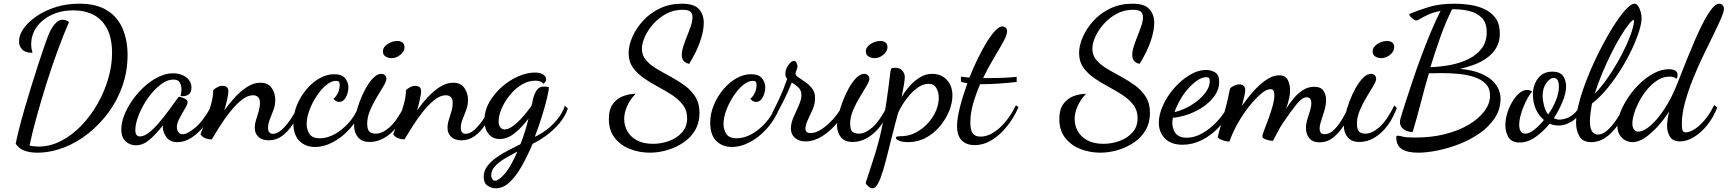

<svg xmlns="http://www.w3.org/2000/svg" viewBox="-20 -740 9358 1040"><path d="M181 87Q148 87 117.5 78Q87 69 65 39Q71 7 83.5 -42.5Q96 -92 113 -150.5Q130 -209 148.5 -269Q167 -329 184.5 -383Q202 -437 216 -477.5Q230 -518 237 -537Q240 -545 247 -561Q254 -577 264.5 -593.5Q275 -610 289 -621.5Q303 -633 320 -633Q336 -633 354 -621Q323 -550 291.5 -464Q260 -378 231.5 -287Q203 -196 179 -109.5Q155 -23 140 48Q150 51 163 52.5Q176 54 188 54Q252 54 311.5 23Q371 -8 421 -60Q471 -112 508.5 -178Q546 -244 566.5 -315Q587 -386 587 -452Q587 -533 560 -584.5Q533 -636 486 -660Q439 -684 377 -684Q312 -684 260 -659.5Q208 -635 178.5 -593.5Q149 -552 149 -499Q149 -487 151 -476Q153 -465 156 -454Q117 -454 100 -472Q83 -490 83 -516Q83 -551 108.5 -586.5Q134 -622 178.5 -652.5Q223 -683 282 -701.5Q341 -720 409 -720Q504 -720 561.5 -683Q619 -646 645 -583Q671 -520 671 -442Q671 -356 644 -277Q617 -198 568.5 -132Q520 -66 457.5 -16.5Q395 33 324 60Q253 87 181 87Z M716 47Q684 47 660.5 25.5Q637 4 637 -39Q637 -75 653 -116Q669 -157 697 -197Q725 -237 761 -270Q797 -303 837.5 -323Q878 -343 918 -343Q960 -343 988.5 -321.5Q1017 -300 1017 -265Q1017 -238 1000 -227Q983 -216 958 -220Q960 -228 961.5 -237.5Q963 -247 963 -256Q963 -277 954 -293Q945 -309 919 -309Q891 -309 862 -290Q833 -271 806 -240Q779 -209 758 -172Q737 -135 725 -99Q713 -63 713 -35Q713 -1 738 -1Q761 -1 788.5 -23Q816 -45 844.5 -79Q873 -113 899 -148.5Q925 -184 944 -211Q948 -216 951 -216Q956 -215 967 -211.5Q978 -208 987 -202Q996 -196 996 -186Q996 -176 987 -160.5Q978 -145 967 -126Q956 -107 947 -88Q938 -69 938 -51Q938 -38 945.5 -25.5Q953 -13 970 -13Q995 -13 1038.5 -49.5Q1082 -86 1127 -169L1143 -153Q1120 -99 1086.5 -58Q1053 -17 1016 6.5Q979 30 942 30Q902 30 883 5.5Q864 -19 862 -48Q862 -51 862.5 -54.5Q863 -58 863 -61Q822 -10 788 18.5Q754 47 716 47Z M1436 20Q1399 20 1379.5 1Q1360 -18 1360 -47Q1360 -68 1367 -90.5Q1374 -113 1381 -136.5Q1388 -160 1388 -182Q1388 -206 1377 -215Q1366 -224 1351 -224Q1321 -224 1289.5 -199Q1258 -174 1228 -136.5Q1198 -99 1172 -58Q1146 -17 1127 15Q1109 15 1093 9Q1077 3 1066 -12Q1067 -17 1077.5 -42.5Q1088 -68 1101 -104.5Q1114 -141 1124.5 -180Q1135 -219 1135 -252Q1142 -259 1156 -267Q1170 -275 1185 -275Q1217 -275 1217 -246Q1217 -233 1211 -204.5Q1205 -176 1195 -142Q1221 -179 1253 -213.5Q1285 -248 1320 -270Q1355 -292 1391 -292Q1432 -292 1451.5 -263.5Q1471 -235 1471 -200Q1471 -170 1461 -143.5Q1451 -117 1441.5 -93.5Q1432 -70 1432 -47Q1432 -30 1439.5 -22.5Q1447 -15 1458 -15Q1482 -15 1507.5 -38.5Q1533 -62 1556.5 -97.5Q1580 -133 1598 -169L1613 -156Q1592 -107 1566 -67Q1540 -27 1508 -3.5Q1476 20 1436 20Z M1686 56Q1635 56 1602 23.5Q1569 -9 1569 -75Q1569 -124 1588.5 -171Q1608 -218 1640 -256Q1672 -294 1711 -316Q1750 -338 1790 -338Q1832 -338 1849.5 -316Q1867 -294 1867 -267Q1867 -238 1853.5 -213Q1840 -188 1817 -188Q1798 -188 1786 -206Q1798 -213 1809 -234Q1820 -255 1820 -282Q1820 -292 1816 -297Q1812 -302 1800 -302Q1774 -302 1746.5 -279Q1719 -256 1695 -219.5Q1671 -183 1656 -143Q1641 -103 1641 -68Q1641 -39 1656 -15Q1671 9 1713 9Q1752 9 1792.5 -13Q1833 -35 1869 -75Q1905 -115 1926 -170L1944 -154Q1920 -94 1878.5 -46.5Q1837 1 1786.5 28.5Q1736 56 1686 56Z M1982 29Q1940 29 1919 3.5Q1898 -22 1898 -59Q1898 -82 1906 -117Q1914 -152 1928.5 -190.5Q1943 -229 1962 -263Q1981 -297 2002.5 -318.5Q2024 -340 2045 -340Q2056 -340 2064.5 -333Q2073 -326 2073 -313Q2073 -300 2057.5 -274Q2042 -248 2021 -213.5Q2000 -179 1984.5 -142Q1969 -105 1969 -71Q1969 -38 1981 -27Q1993 -16 2016 -16Q2050 -16 2089.5 -50Q2129 -84 2172 -169L2185 -155Q2152 -67 2097.5 -19Q2043 29 1982 29ZM2101 -425Q2083 -425 2068.5 -434Q2054 -443 2054 -461Q2054 -485 2079.5 -501.5Q2105 -518 2132 -518Q2149 -518 2160 -510Q2171 -502 2171 -483Q2171 -462 2149 -443.5Q2127 -425 2101 -425Z M2480 20Q2443 20 2423.5 1Q2404 -18 2404 -47Q2404 -68 2411 -90.5Q2418 -113 2425 -136.5Q2432 -160 2432 -182Q2432 -206 2421 -215Q2410 -224 2395 -224Q2365 -224 2333.5 -199Q2302 -174 2272 -136.5Q2242 -99 2216 -58Q2190 -17 2171 15Q2153 15 2137 9Q2121 3 2110 -12Q2111 -17 2121.5 -42.5Q2132 -68 2145 -104.5Q2158 -141 2168.5 -180Q2179 -219 2179 -252Q2186 -259 2200 -267Q2214 -275 2229 -275Q2261 -275 2261 -246Q2261 -233 2255 -204.5Q2249 -176 2239 -142Q2265 -179 2297 -213.5Q2329 -248 2364 -270Q2399 -292 2435 -292Q2476 -292 2495.5 -263.5Q2515 -235 2515 -200Q2515 -170 2505 -143.5Q2495 -117 2485.5 -93.5Q2476 -70 2476 -47Q2476 -30 2483.5 -22.5Q2491 -15 2502 -15Q2526 -15 2551.5 -38.5Q2577 -62 2600.5 -97.5Q2624 -133 2642 -169L2657 -156Q2636 -107 2610 -67Q2584 -27 2552 -3.5Q2520 20 2480 20Z M2665 280Q2641 280 2620.5 265.5Q2600 251 2600 218Q2600 187 2618.5 161.5Q2637 136 2667 114.5Q2697 93 2732 75Q2767 57 2799 41Q2811 11 2822 -23Q2833 -57 2843 -98Q2807 -50 2767.5 -18.5Q2728 13 2687 13Q2649 13 2626.5 -14.5Q2604 -42 2604 -87Q2604 -140 2630.5 -186.5Q2657 -233 2698.5 -269.5Q2740 -306 2787.5 -326.5Q2835 -347 2877 -347Q2908 -347 2923 -336Q2938 -325 2938 -311Q2938 -300 2931.5 -293.5Q2925 -287 2923 -286Q2915 -296 2904.5 -299.5Q2894 -303 2880 -303Q2841 -303 2805 -281Q2769 -259 2741 -224Q2713 -189 2697 -151.5Q2681 -114 2681 -83Q2681 -62 2690 -50.5Q2699 -39 2713 -39Q2742 -39 2782 -76.5Q2822 -114 2859 -167Q2862 -177 2863.5 -185Q2865 -193 2867 -203Q2875 -234 2888 -252.5Q2901 -271 2926 -271Q2931 -271 2938 -270.5Q2945 -270 2953 -268Q2953 -250 2943 -208.5Q2933 -167 2916 -112Q2899 -57 2877 1Q2909 -13 2940.5 -37Q2972 -61 2999 -94Q3026 -127 3040 -167L3056 -152Q3040 -106 3007 -68.5Q2974 -31 2935.5 -3.5Q2897 24 2865 39Q2837 105 2806 160Q2775 215 2740 247.5Q2705 280 2665 280ZM2661 239Q2680 239 2712.5 203Q2745 167 2783 81Q2745 100 2713 119.5Q2681 139 2661 161Q2641 183 2641 208Q2641 222 2647 230.5Q2653 239 2661 239Z M3500 87Q3443 87 3392 67Q3341 47 3309.5 6.5Q3278 -34 3278 -95Q3278 -148 3300.5 -178Q3323 -208 3357 -220Q3391 -232 3423 -232Q3392 -200 3376.5 -164Q3361 -128 3361 -95Q3361 -60 3378 -29.5Q3395 1 3430 20Q3465 39 3517 39Q3562 39 3604.5 23.5Q3647 8 3674.5 -23Q3702 -54 3702 -100Q3702 -142 3679 -172Q3656 -202 3620 -225.5Q3584 -249 3543.5 -270.5Q3503 -292 3467 -317Q3431 -342 3408 -374.5Q3385 -407 3385 -453Q3385 -494 3405.5 -540.5Q3426 -587 3463.5 -628Q3501 -669 3554.5 -694.5Q3608 -720 3674 -720Q3739 -720 3765.5 -691Q3792 -662 3792 -617Q3792 -580 3779.5 -538Q3767 -496 3748.5 -458.5Q3730 -421 3713 -394Q3692 -399 3682.5 -411Q3673 -423 3673 -442Q3673 -463 3681.5 -489.5Q3690 -516 3701.5 -544.5Q3713 -573 3722 -599.5Q3731 -626 3731 -647Q3731 -666 3720 -676.5Q3709 -687 3676 -687Q3629 -687 3589 -665.5Q3549 -644 3519.5 -611Q3490 -578 3473.5 -542Q3457 -506 3457 -476Q3457 -440 3479.5 -414Q3502 -388 3537.5 -367Q3573 -346 3613 -324.5Q3653 -303 3688.5 -277Q3724 -251 3746.5 -215.5Q3769 -180 3769 -128Q3769 -76 3746 -36Q3723 4 3683.5 31Q3644 58 3596 72.5Q3548 87 3500 87Z M3944 56Q3893 56 3860 23.5Q3827 -9 3827 -75Q3827 -124 3846.5 -171Q3866 -218 3898 -256Q3930 -294 3969 -316Q4008 -338 4048 -338Q4090 -338 4107.5 -316Q4125 -294 4125 -267Q4125 -238 4111.5 -213Q4098 -188 4075 -188Q4056 -188 4044 -206Q4056 -213 4067 -234Q4078 -255 4078 -282Q4078 -292 4074 -297Q4070 -302 4058 -302Q4032 -302 4004.5 -279Q3977 -256 3953 -219.5Q3929 -183 3914 -143Q3899 -103 3899 -68Q3899 -39 3914 -15Q3929 9 3971 9Q4010 9 4050.5 -13Q4091 -35 4127 -75Q4163 -115 4184 -170L4202 -154Q4178 -94 4136.5 -46.5Q4095 1 4044.5 28.5Q3994 56 3944 56Z M4344 26Q4308 26 4286 7Q4264 -12 4264 -44Q4264 -72 4278 -104.5Q4292 -137 4306.5 -168.5Q4321 -200 4321 -225Q4321 -251 4304.5 -266.5Q4288 -282 4269 -293Q4246 -236 4219.5 -184Q4193 -132 4176 -104L4163 -129Q4177 -155 4200 -203.5Q4223 -252 4244 -313Q4234 -323 4234 -339Q4234 -366 4250.5 -388Q4267 -410 4280 -410Q4291 -410 4295.5 -397.5Q4300 -385 4300 -380Q4300 -375 4295 -361.5Q4290 -348 4289 -343Q4289 -331 4305.5 -320.5Q4322 -310 4342.5 -295.5Q4363 -281 4379 -260.5Q4395 -240 4395 -208Q4395 -178 4382 -148Q4369 -118 4356 -91Q4343 -64 4343 -45Q4343 -29 4351 -24Q4359 -19 4370 -19Q4394 -19 4420 -34Q4446 -49 4470.5 -72Q4495 -95 4514 -120.5Q4533 -146 4543 -167L4563 -152Q4544 -109 4509 -68Q4474 -27 4431 -0.5Q4388 26 4344 26Z M4598 29Q4556 29 4535 3.5Q4514 -22 4514 -59Q4514 -82 4522 -117Q4530 -152 4544.5 -190.5Q4559 -229 4578 -263Q4597 -297 4618.5 -318.5Q4640 -340 4661 -340Q4672 -340 4680.5 -333Q4689 -326 4689 -313Q4689 -300 4673.5 -274Q4658 -248 4637 -213.5Q4616 -179 4600.5 -142Q4585 -105 4585 -71Q4585 -38 4597 -27Q4609 -16 4632 -16Q4666 -16 4705.5 -50Q4745 -84 4788 -169L4801 -155Q4768 -67 4713.5 -19Q4659 29 4598 29ZM4717 -425Q4699 -425 4684.5 -434Q4670 -443 4670 -461Q4670 -485 4695.5 -501.5Q4721 -518 4748 -518Q4765 -518 4776 -510Q4787 -502 4787 -483Q4787 -462 4765 -443.5Q4743 -425 4717 -425Z M4706 280Q4698 280 4689.5 274Q4681 268 4675 261Q4669 254 4669 251Q4690 186 4706 137.5Q4722 89 4734.5 44Q4747 -1 4758 -53.5Q4769 -106 4780 -177.5Q4791 -249 4803 -352Q4805 -363 4808 -368Q4811 -373 4826 -373Q4855 -373 4868 -357Q4881 -341 4881 -322Q4881 -311 4876.5 -282.5Q4872 -254 4864 -214Q4882 -245 4907 -273.5Q4932 -302 4963 -321Q4994 -340 5030 -340Q5078 -340 5108.5 -307.5Q5139 -275 5139 -222Q5139 -183 5121.5 -139.5Q5104 -96 5072.5 -57.5Q5041 -19 4996.5 5.5Q4952 30 4899 30Q4869 30 4851 22.5Q4833 15 4833 7Q4833 1 4840.5 -0.5Q4848 -2 4857 -2Q4902 -2 4939.5 -21.5Q4977 -41 5005.5 -72Q5034 -103 5049.5 -139Q5065 -175 5065 -211Q5065 -241 5051.5 -263.5Q5038 -286 5009 -286Q4983 -286 4957.5 -269.5Q4932 -253 4910 -228.5Q4888 -204 4871 -177Q4854 -150 4845 -129Q4826 -60 4809.5 6.5Q4793 73 4778.5 129.5Q4764 186 4749.5 224Q4735 262 4721 274Q4714 280 4706 280Z M5259 46Q5215 46 5189.5 20.5Q5164 -5 5164 -57Q5164 -99 5180 -161Q5196 -223 5220 -289Q5212 -291 5202.5 -292.5Q5193 -294 5185 -298V-325Q5198 -323 5208.5 -322Q5219 -321 5231 -320Q5252 -373 5276.5 -423Q5301 -473 5325 -512Q5349 -551 5371 -574Q5393 -597 5409 -597Q5419 -597 5427 -590Q5435 -583 5435 -570Q5435 -551 5414.5 -513.5Q5394 -476 5363.5 -425.5Q5333 -375 5305 -317Q5313 -317 5321.5 -317Q5330 -317 5338 -317Q5378 -317 5414 -318.5Q5450 -320 5487 -324V-296Q5432 -290 5386.5 -287Q5341 -284 5302 -284Q5299 -284 5295.5 -284Q5292 -284 5289 -284Q5267 -233 5251.5 -180Q5236 -127 5236 -77Q5236 -35 5249 -17.5Q5262 0 5291 0Q5341 0 5393 -46Q5445 -92 5483 -170L5497 -160Q5472 -102 5434 -55Q5396 -8 5351.5 19Q5307 46 5259 46Z M5940 87Q5883 87 5832 67Q5781 47 5749.5 6.5Q5718 -34 5718 -95Q5718 -148 5740.5 -178Q5763 -208 5797 -220Q5831 -232 5863 -232Q5832 -200 5816.5 -164Q5801 -128 5801 -95Q5801 -60 5818 -29.5Q5835 1 5870 20Q5905 39 5957 39Q6002 39 6044.5 23.5Q6087 8 6114.5 -23Q6142 -54 6142 -100Q6142 -142 6119 -172Q6096 -202 6060 -225.5Q6024 -249 5983.5 -270.5Q5943 -292 5907 -317Q5871 -342 5848 -374.5Q5825 -407 5825 -453Q5825 -494 5845.5 -540.5Q5866 -587 5903.5 -628Q5941 -669 5994.5 -694.5Q6048 -720 6114 -720Q6179 -720 6205.5 -691Q6232 -662 6232 -617Q6232 -580 6219.5 -538Q6207 -496 6188.5 -458.5Q6170 -421 6153 -394Q6132 -399 6122.5 -411Q6113 -423 6113 -442Q6113 -463 6121.5 -489.5Q6130 -516 6141.5 -544.5Q6153 -573 6162 -599.5Q6171 -626 6171 -647Q6171 -666 6160 -676.5Q6149 -687 6116 -687Q6069 -687 6029 -665.5Q5989 -644 5959.5 -611Q5930 -578 5913.5 -542Q5897 -506 5897 -476Q5897 -440 5919.5 -414Q5942 -388 5977.5 -367Q6013 -346 6053 -324.5Q6093 -303 6128.5 -277Q6164 -251 6186.5 -215.5Q6209 -180 6209 -128Q6209 -76 6186 -36Q6163 4 6123.5 31Q6084 58 6036 72.5Q5988 87 5940 87Z M6386 44Q6323 44 6290 10Q6257 -24 6257 -75Q6257 -120 6279.5 -169.5Q6302 -219 6340 -262.5Q6378 -306 6423.5 -333.5Q6469 -361 6514 -361Q6539 -361 6561.5 -348Q6584 -335 6584 -296Q6584 -258 6561.5 -224.5Q6539 -191 6502.5 -165Q6466 -139 6421.5 -122.5Q6377 -106 6333 -102Q6332 -96 6331 -90Q6330 -84 6330 -74Q6330 -66 6332.5 -52.5Q6335 -39 6342.5 -25.5Q6350 -12 6366 -3Q6382 6 6408 6Q6450 6 6492.5 -18Q6535 -42 6572 -81.5Q6609 -121 6634 -169L6651 -155Q6624 -95 6582 -50.5Q6540 -6 6489.5 19Q6439 44 6386 44ZM6342 -133Q6368 -138 6401 -153.5Q6434 -169 6464 -192.5Q6494 -216 6513.5 -244Q6533 -272 6533 -301Q6533 -312 6529 -317Q6525 -322 6515 -322Q6491 -322 6465.5 -304.5Q6440 -287 6415.5 -259.5Q6391 -232 6372 -198.5Q6353 -165 6342 -133Z M7128 31Q7090 31 7072 8.5Q7054 -14 7054 -45Q7054 -69 7061 -92.5Q7068 -116 7075.5 -139Q7083 -162 7083 -181Q7083 -199 7075.5 -206Q7068 -213 7058 -213Q7034 -213 7004 -176.5Q6974 -140 6928 -72Q6912 -48 6899 -22Q6886 4 6875 23Q6867 23 6853 20Q6839 17 6828.5 12Q6818 7 6818 -1Q6818 -10 6828 -36Q6838 -62 6851 -97Q6864 -132 6873.5 -166.5Q6883 -201 6883 -225Q6883 -240 6878 -248.5Q6873 -257 6861 -257Q6840 -257 6810 -231.5Q6780 -206 6747 -165Q6714 -124 6685.5 -73.5Q6657 -23 6639 27Q6628 27 6613 23Q6598 19 6587 13Q6576 7 6576 2Q6576 -1 6584 -29Q6592 -57 6603.5 -98Q6615 -139 6625.5 -182Q6636 -225 6642 -258Q6646 -267 6663 -275Q6680 -283 6694 -283Q6708 -283 6716.5 -275Q6725 -267 6725 -253Q6725 -242 6720 -218.5Q6715 -195 6707 -166Q6728 -196 6752 -225.5Q6776 -255 6802.5 -279Q6829 -303 6855.5 -317.5Q6882 -332 6908 -332Q6943 -332 6955.5 -307Q6968 -282 6968 -251Q6968 -234 6964.5 -216Q6961 -198 6956.5 -182Q6952 -166 6946 -150Q6965 -181 6989 -209Q7013 -237 7040 -253.5Q7067 -270 7098 -270Q7135 -270 7149 -248Q7163 -226 7163 -199Q7163 -173 7154.5 -143.5Q7146 -114 7137 -87.5Q7128 -61 7128 -42Q7128 -31 7133.5 -22Q7139 -13 7155 -13Q7182 -13 7207 -38Q7232 -63 7253 -99.5Q7274 -136 7289 -169L7304 -151Q7288 -109 7263 -67Q7238 -25 7204 3Q7170 31 7128 31Z M7343 29Q7301 29 7280 3.5Q7259 -22 7259 -59Q7259 -82 7267 -117Q7275 -152 7289.5 -190.5Q7304 -229 7323 -263Q7342 -297 7363.5 -318.5Q7385 -340 7406 -340Q7417 -340 7425.5 -333Q7434 -326 7434 -313Q7434 -300 7418.5 -274Q7403 -248 7382 -213.5Q7361 -179 7345.5 -142Q7330 -105 7330 -71Q7330 -38 7342 -27Q7354 -16 7377 -16Q7411 -16 7450.5 -50Q7490 -84 7533 -169L7546 -155Q7513 -67 7458.5 -19Q7404 29 7343 29ZM7462 -425Q7444 -425 7429.5 -434Q7415 -443 7415 -461Q7415 -485 7440.5 -501.5Q7466 -518 7493 -518Q7510 -518 7521 -510Q7532 -502 7532 -483Q7532 -462 7510 -443.5Q7488 -425 7462 -425Z M7662 87Q7603 87 7573 67.5Q7543 48 7543 3Q7543 -5 7551 -5Q7560 -5 7578 0Q7596 5 7648 5Q7735 5 7809 -14Q7883 -33 7937 -65.5Q7991 -98 8021 -138.5Q8051 -179 8051 -222Q8051 -262 8027.5 -286Q8004 -310 7966 -322.5Q7928 -335 7883 -339.5Q7838 -344 7794 -344Q7775 -344 7756 -343.5Q7737 -343 7720 -343Q7697 -265 7676 -183.5Q7655 -102 7632 -25Q7603 -25 7583 -40Q7563 -55 7563 -77Q7563 -87 7567 -102Q7571 -117 7577 -135Q7583 -154 7597.5 -199Q7612 -244 7632.5 -305Q7653 -366 7678 -433.5Q7703 -501 7730 -565.5Q7757 -630 7783 -681Q7742 -673 7715.5 -660.5Q7689 -648 7673.5 -638.5Q7658 -629 7650 -629Q7645 -629 7636 -635.5Q7627 -642 7620 -650Q7613 -658 7613 -664Q7666 -686 7722.5 -703Q7779 -720 7860 -720Q7895 -720 7937 -714.5Q7979 -709 8017 -692.5Q8055 -676 8079.5 -644Q8104 -612 8104 -558Q8104 -513 8084.5 -480.5Q8065 -448 8033 -425.5Q8001 -403 7963 -389Q7925 -375 7888 -367Q7954 -361 7997 -343.5Q8040 -326 8064 -303Q8088 -280 8098 -255Q8108 -230 8108 -206Q8108 -148 8077 -101Q8046 -54 7996 -19Q7946 16 7886.5 39.5Q7827 63 7768 75Q7709 87 7662 87ZM7728 -376Q7784 -378 7838 -388.5Q7892 -399 7936 -421Q7980 -443 8006.5 -478.5Q8033 -514 8033 -566Q8033 -616 8007.5 -642.5Q7982 -669 7941.5 -679.5Q7901 -690 7855 -690Q7852 -690 7850 -690Q7848 -690 7845 -689Q7811 -621 7782.5 -541Q7754 -461 7728 -376Z M8212 32Q8168 32 8151 3.5Q8134 -25 8134 -61Q8134 -93 8144 -126Q8154 -159 8171 -188Q8188 -217 8209 -235Q8230 -253 8252 -253Q8258 -253 8266.5 -250.5Q8275 -248 8279 -244Q8268 -232 8255.5 -210Q8243 -188 8232.5 -162.5Q8222 -137 8215.5 -111.5Q8209 -86 8209 -65Q8209 -42 8217 -29Q8225 -16 8243 -16Q8263 -16 8290.5 -37.5Q8318 -59 8343 -90Q8312 -117 8297.5 -152.5Q8283 -188 8283 -233Q8283 -258 8294 -286Q8305 -314 8328 -333Q8351 -352 8388 -352Q8430 -352 8446.5 -328.5Q8463 -305 8463 -272Q8463 -235 8443.5 -188.5Q8424 -142 8397 -100Q8411 -92 8428 -92Q8443 -92 8464 -99Q8485 -106 8504.5 -122.5Q8524 -139 8536 -166L8552 -154Q8531 -105 8494.5 -82.5Q8458 -60 8424 -60Q8411 -60 8398 -62.5Q8385 -65 8374 -70Q8340 -28 8297.5 2Q8255 32 8212 32ZM8366 -120Q8391 -155 8407.5 -195.5Q8424 -236 8424 -270Q8424 -295 8416.5 -306.5Q8409 -318 8396 -318Q8376 -318 8356 -290.5Q8336 -263 8336 -221Q8336 -197 8343.5 -167.5Q8351 -138 8366 -120Z M8600 30Q8554 30 8535.5 -1Q8517 -32 8517 -75Q8517 -124 8535 -190Q8553 -256 8582.5 -328.5Q8612 -401 8647.5 -470.5Q8683 -540 8718.5 -596.5Q8754 -653 8784.5 -686.5Q8815 -720 8833 -720Q8845 -720 8853.5 -707Q8862 -694 8867 -675.5Q8872 -657 8872 -642Q8872 -615 8858.5 -571.5Q8845 -528 8820.5 -475.5Q8796 -423 8762.5 -368.5Q8729 -314 8689 -264.5Q8649 -215 8603 -179Q8599 -154 8595.5 -129Q8592 -104 8592 -83Q8592 -46 8603.5 -28.5Q8615 -11 8635 -11Q8661 -11 8687.5 -35Q8714 -59 8738 -95.5Q8762 -132 8780 -171L8801 -159Q8759 -72 8708 -21Q8657 30 8600 30ZM8618 -232Q8653 -268 8684 -312Q8715 -356 8741.5 -402.5Q8768 -449 8788 -492.5Q8808 -536 8819 -570.5Q8830 -605 8831 -625Q8831 -629 8830 -630.5Q8829 -632 8829 -632Q8821 -632 8802.5 -608.5Q8784 -585 8759.5 -545Q8735 -505 8709 -453Q8683 -401 8659 -344Q8635 -287 8618 -232Z M8823 30Q8804 30 8785.5 21Q8767 12 8754 -8Q8741 -28 8741 -58Q8741 -91 8757 -132Q8773 -173 8800.5 -214Q8828 -255 8864 -289Q8900 -323 8940 -344Q8980 -365 9020 -365Q9042 -365 9054.5 -357.5Q9067 -350 9067 -333Q9067 -328 9065.5 -323Q9064 -318 9059 -313Q9054 -320 9044.5 -322.5Q9035 -325 9023 -325Q8990 -325 8960 -306.5Q8930 -288 8904.5 -258Q8879 -228 8860.5 -193.5Q8842 -159 8832 -126.5Q8822 -94 8822 -71Q8822 -51 8830.5 -39Q8839 -27 8855 -27Q8882 -27 8920 -59.5Q8958 -92 8997.5 -152.5Q9037 -213 9069 -296Q9091 -353 9115 -412.5Q9139 -472 9163 -527.5Q9187 -583 9210 -626Q9233 -669 9254 -694.5Q9275 -720 9293 -720Q9303 -720 9310.5 -712Q9318 -704 9318 -692Q9318 -676 9301.5 -638Q9285 -600 9259 -547.5Q9233 -495 9203.5 -433.5Q9174 -372 9148.5 -308Q9123 -244 9106.5 -183Q9090 -122 9090 -69Q9090 -44 9094 -33.5Q9098 -23 9111 -23Q9132 -23 9159.5 -40.5Q9187 -58 9215 -91.5Q9243 -125 9265 -171L9282 -158Q9261 -104 9227.5 -62.5Q9194 -21 9155.5 2.5Q9117 26 9080 26Q9041 26 9025.5 0.5Q9010 -25 9010 -57Q9010 -73 9013 -93.5Q9016 -114 9021 -136Q8990 -88 8955 -50.5Q8920 -13 8886.5 8.5Q8853 30 8823 30Z"/></svg>

Font: Dancing Script SemiBold
Style: Regular
Weight: 600
Designer: Pablo Impallari
Foundry: Pablo Impallari
Version: Version 2.001